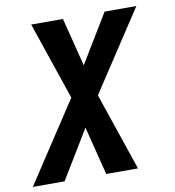

<svg xmlns="http://www.w3.org/2000/svg" viewBox="-119 -593 801 881"><g transform="rotate(-10 281.5 -152.5)"><path d="M111 215H-37L208 -158L85 -520H233L290 -294L427 -520H575L330 -147L453 215H305L248 -11Z"/></g></svg>

Font: Iosevka XBd Ex Obl
Style: Regular
Weight: 800
Width: 7
Italic angle: -9°
Monospace: yes
Designer: Belleve Invis
Foundry: Belleve Invis
Version: Version 32.5.0; ttfautohint (v1.8.4)